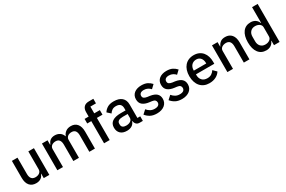

<svg xmlns="http://www.w3.org/2000/svg" viewBox="124 -1982 4814 3236"><g transform="rotate(-30 2530.5 -364.0)"><path d="M393 -86H389Q382 -67 370.5 -49Q359 -31 341.5 -17.5Q324 -4 299.5 4Q275 12 243 12Q162 12 117.5 -40Q73 -92 73 -189V-520H182V-203Q182 -82 282 -82Q303 -82 323 -87.5Q343 -93 358.5 -104Q374 -115 383.5 -132Q393 -149 393 -172V-520H502V0H393Z M658 0V-520H767V-434H772Q780 -454 791.5 -472Q803 -490 819.5 -503.5Q836 -517 858.5 -524.5Q881 -532 911 -532Q964 -532 1005 -506Q1046 -480 1065 -426H1068Q1082 -470 1122 -501Q1162 -532 1225 -532Q1303 -532 1346 -479.5Q1389 -427 1389 -330V0H1280V-317Q1280 -377 1257 -407.5Q1234 -438 1184 -438Q1163 -438 1144 -432.5Q1125 -427 1110.5 -416Q1096 -405 1087 -388Q1078 -371 1078 -349V0H969V-317Q969 -438 874 -438Q854 -438 834.5 -432.5Q815 -427 800 -416Q785 -405 776 -388Q767 -371 767 -349V0Z M1567 -431H1488V-520H1567V-606Q1567 -669 1600 -704.5Q1633 -740 1699 -740H1785V-651H1676V-520H1785V-431H1676V0H1567Z M2261 0Q2218 0 2195 -24.5Q2172 -49 2167 -87H2162Q2147 -38 2107 -13Q2067 12 2010 12Q1929 12 1885.5 -30Q1842 -72 1842 -143Q1842 -221 1898.5 -260Q1955 -299 2064 -299H2158V-343Q2158 -391 2132 -417Q2106 -443 2051 -443Q2005 -443 1976 -423Q1947 -403 1927 -372L1862 -431Q1888 -475 1935 -503.5Q1982 -532 2058 -532Q2159 -532 2213 -485Q2267 -438 2267 -350V-89H2322V0ZM2041 -71Q2092 -71 2125 -93.5Q2158 -116 2158 -154V-229H2066Q1953 -229 1953 -159V-141Q1953 -106 1976.5 -88.5Q2000 -71 2041 -71Z M2594 12Q2520 12 2470 -14Q2420 -40 2383 -86L2453 -150Q2482 -115 2517.5 -95.5Q2553 -76 2600 -76Q2648 -76 2671.5 -94.5Q2695 -113 2695 -146Q2695 -171 2678.5 -188.5Q2662 -206 2621 -211L2573 -217Q2493 -227 2447.5 -263.5Q2402 -300 2402 -372Q2402 -410 2416 -439.5Q2430 -469 2455.5 -489.5Q2481 -510 2516.5 -521Q2552 -532 2595 -532Q2665 -532 2709.5 -510Q2754 -488 2789 -449L2722 -385Q2702 -409 2669.5 -426.5Q2637 -444 2595 -444Q2550 -444 2528.5 -426Q2507 -408 2507 -379Q2507 -349 2526 -334Q2545 -319 2587 -312L2635 -306Q2721 -293 2760.5 -255.5Q2800 -218 2800 -155Q2800 -117 2785.5 -86.5Q2771 -56 2744 -34Q2717 -12 2679 0Q2641 12 2594 12Z M3082 12Q3008 12 2958 -14Q2908 -40 2871 -86L2941 -150Q2970 -115 3005.5 -95.5Q3041 -76 3088 -76Q3136 -76 3159.5 -94.5Q3183 -113 3183 -146Q3183 -171 3166.5 -188.5Q3150 -206 3109 -211L3061 -217Q2981 -227 2935.5 -263.5Q2890 -300 2890 -372Q2890 -410 2904 -439.5Q2918 -469 2943.5 -489.5Q2969 -510 3004.5 -521Q3040 -532 3083 -532Q3153 -532 3197.5 -510Q3242 -488 3277 -449L3210 -385Q3190 -409 3157.5 -426.5Q3125 -444 3083 -444Q3038 -444 3016.5 -426Q2995 -408 2995 -379Q2995 -349 3014 -334Q3033 -319 3075 -312L3123 -306Q3209 -293 3248.5 -255.5Q3288 -218 3288 -155Q3288 -117 3273.5 -86.5Q3259 -56 3232 -34Q3205 -12 3167 0Q3129 12 3082 12Z M3615 12Q3559 12 3515 -7Q3471 -26 3440 -61.5Q3409 -97 3392.5 -147.5Q3376 -198 3376 -260Q3376 -322 3392.5 -372.5Q3409 -423 3440 -458.5Q3471 -494 3515 -513Q3559 -532 3615 -532Q3672 -532 3715.5 -512Q3759 -492 3788 -456.5Q3817 -421 3831.5 -374Q3846 -327 3846 -273V-232H3489V-215Q3489 -155 3524.5 -116.5Q3560 -78 3626 -78Q3674 -78 3707 -99Q3740 -120 3763 -156L3827 -93Q3798 -45 3743 -16.5Q3688 12 3615 12ZM3615 -447Q3587 -447 3563.5 -437Q3540 -427 3523.5 -409Q3507 -391 3498 -366Q3489 -341 3489 -311V-304H3731V-314Q3731 -374 3700 -410.5Q3669 -447 3615 -447Z M3967 0V-520H4076V-434H4081Q4098 -476 4132.5 -504Q4167 -532 4227 -532Q4307 -532 4351.5 -479.5Q4396 -427 4396 -330V0H4287V-316Q4287 -438 4189 -438Q4168 -438 4147.5 -432.5Q4127 -427 4111 -416Q4095 -405 4085.5 -388Q4076 -371 4076 -348V0Z M4874 -86H4869Q4852 -40 4813.5 -14Q4775 12 4723 12Q4624 12 4570 -59.5Q4516 -131 4516 -260Q4516 -389 4570 -460.5Q4624 -532 4723 -532Q4775 -532 4813.5 -506.5Q4852 -481 4869 -434H4874V-740H4983V0H4874ZM4756 -82Q4806 -82 4840 -106.5Q4874 -131 4874 -171V-349Q4874 -389 4840 -413.5Q4806 -438 4756 -438Q4699 -438 4665 -401.5Q4631 -365 4631 -305V-215Q4631 -155 4665 -118.5Q4699 -82 4756 -82Z"/></g></svg>

Font: IBM Plex Sans Hebrew Medium
Style: Regular
Weight: 500
Designer: Mike Abbink, Paul van der Laan, Pieter van Rosmalen, Yanek Iontef
Foundry: Bold Monday
Version: Version 1.2